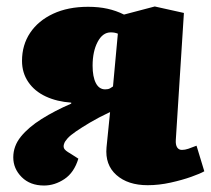

<svg xmlns="http://www.w3.org/2000/svg" viewBox="-20 -558 652 593"><path d="M320 -212Q284 -195 258 -179.5Q232 -164 214.5 -152Q197 -140 188.5 -130.5Q180 -121 178 -114Q175 -106 178 -99.5Q181 -93 197 -84L222 -68Q209 -25 179 -5Q149 15 116 15Q73 15 47 -11Q21 -37 21 -72Q21 -107 44.5 -136Q68 -165 108.5 -190.5Q149 -216 200 -238V-241Q156 -244 121.5 -260Q87 -276 67.5 -304.5Q48 -333 48 -370Q48 -419 73 -456.5Q98 -494 144 -515.5Q190 -537 252 -537Q285 -537 312 -531Q339 -525 363 -513L458 -538L548 -518L523 -126Q522 -111 527 -103Q532 -95 542 -95Q551 -95 561.5 -98.5Q572 -102 587 -108L611 -29Q599 -22 571 -12Q543 -2 507 6Q471 14 436 14Q375 14 339.5 -17.5Q304 -49 309 -103ZM344 -454Q339 -456 334 -457Q329 -458 322 -458Q297 -458 281.5 -428.5Q266 -399 266 -355Q266 -321 276 -301.5Q286 -282 305 -282Q314 -282 319.5 -285Q325 -288 329 -291Z"/></svg>

Font: Literata 18pt Black
Style: Italic
Weight: 900
Italic angle: -2°
Designer: Latin by Veronika Burian and Jose Scaglione. Greek by Irene Vlachou. Cyrillic by Vera Evstafieva
Foundry: TypeTogether
Version: Version 3.103;gftools[0.9.29]